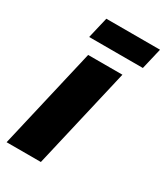

<svg xmlns="http://www.w3.org/2000/svg" viewBox="-171 -749 715 825"><g transform="rotate(30 186.5 -337.0)"><path d="M373.2 -673.8 348.6 -569H82.2L106.8 -673.8ZM287 -500 171 0H1L117 -500Z"/></g></svg>

Font: Work Sans
Style: Italic
Weight: 400
Italic angle: -13°
Designer: Wei Huang
Foundry: Wei Huang
Version: Version 2.012